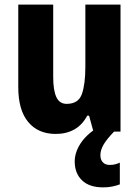

<svg xmlns="http://www.w3.org/2000/svg" viewBox="-20 -569 601 830"><path d="M501 -549V0H384L365 -69H357Q336 -29 301.5 -9.5Q267 10 221 10Q145 10 102 -41.5Q59 -93 59 -192V-549H210V-237Q210 -179 223.5 -149.5Q237 -120 268 -120Q319 -120 334 -162.5Q349 -205 349 -281V-549ZM414 102Q414 121 424.5 132.5Q435 144 454 144Q468 144 479 141Q490 138 498 134V228Q485 233 467 237Q449 241 426 241Q366 241 334.5 210.5Q303 180 303 129Q303 91 327 53Q351 15 399 -16L473 0Q441 33 427.5 56.5Q414 80 414 102Z"/></svg>

Font: Noto Sans Tamil Condensed ExtraBold
Style: Regular
Weight: 800
Width: 3
Designer: Jelle Bosma - Monotype Design Team
Foundry: Monotype Imaging Inc.
Version: Version 2.004; ttfautohint (v1.8.4.7-5d5b)